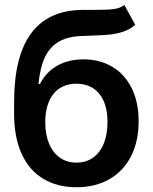

<svg xmlns="http://www.w3.org/2000/svg" viewBox="-20 -747 618 777"><path d="M317.4 -601.6Q257.8 -600.6 220.2 -579.6Q182.6 -558.6 162.4 -516.6Q142.1 -474.6 135.7 -407.2H141.6Q166.5 -455.6 211.7 -481.2Q256.8 -506.8 317.4 -506.8Q383.3 -506.8 433.8 -477.1Q484.4 -447.3 512.7 -390.6Q541 -334 541 -255.9Q541 -174.8 510.3 -114.7Q479.5 -54.7 422.9 -22Q366.2 10.7 290 10.7Q212.4 10.7 155.5 -23.2Q98.6 -57.1 67.9 -123.8Q37.1 -190.4 37.1 -286.1V-334Q37.1 -704.1 313.5 -707H363.3Q414.1 -707 439.7 -710.2Q465.3 -713.4 483.4 -726.6L527.3 -646.5Q504.9 -627.4 476.8 -618.2Q448.7 -608.9 415 -606.2Q381.3 -603.5 317.4 -601.6ZM415 -252.9Q415 -327.1 381.6 -367.7Q348.1 -408.2 289.1 -408.2Q230.5 -408.2 197 -367.7Q163.6 -327.1 163.1 -252.9Q163.1 -203.1 178.5 -166Q193.8 -128.9 222.4 -108.9Q251 -88.9 290 -88.9Q328.1 -88.9 356.4 -108.9Q384.8 -128.9 399.9 -166Q415 -203.1 415 -252.9Z"/></svg>

Font: Pretendard SemiBold
Style: Regular
Weight: 600
Designer: Base glyphs from Inter by Rasmus Andersson; Hangeul glyphs from Noto Sans CJK(Source Han Sans) by Jang Soo-young and Kan
Foundry: Kil Hyung-jin
Version: Version 1.309